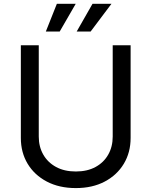

<svg xmlns="http://www.w3.org/2000/svg" viewBox="-20 -962 784 994"><path d="M372.6 11.7Q286.6 11.7 222.4 -22Q158.2 -55.7 123 -114.3Q87.9 -172.9 87.9 -247.6V-727.5H180.7V-254.9Q180.7 -202.6 203.9 -161.9Q227.1 -121.1 270 -97.7Q313 -74.2 372.6 -74.2Q432.1 -74.2 474.9 -97.7Q517.6 -121.1 540.5 -161.9Q563.5 -202.6 563.5 -254.9V-727.5H656.2V-247.6Q656.2 -172.9 621.1 -114.3Q585.9 -55.7 522.2 -22Q458.5 11.7 372.6 11.7ZM289.1 -798.8H217.3L274.4 -942.4H372.1ZM449.2 -798.8H377L459 -942.4H557.1Z"/></svg>

Font: Adwaita Sans
Style: Regular
Weight: 400
Designer: Rasmus Andersson
Foundry: rsms
Version: Version 4.001;git-9221beed3